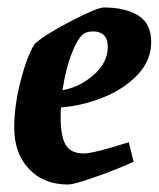

<svg xmlns="http://www.w3.org/2000/svg" viewBox="-20 -484 424 513"><path d="M143 -197Q142 -188 142 -171Q142 -120 155.5 -97Q169 -74 204 -74Q230 -74 324 -104L337 -52Q299 -34 238.5 -12.5Q178 9 162 9Q96 9 57 -33Q18 -75 18 -143Q18 -200 34.5 -265.5Q51 -331 72 -366Q96 -389 167.5 -426.5Q239 -464 258 -464Q315 -464 349.5 -442.5Q384 -421 384 -372Q384 -322 347 -283.5Q310 -245 254 -223Q198 -201 143 -197ZM147 -243Q193 -251 230.5 -284Q268 -317 268 -359Q268 -379 258 -389.5Q248 -400 230 -400Q218 -400 210 -397Q192 -391 174 -347Q156 -303 147 -243Z"/></svg>

Font: Grenze SemiBold
Style: Italic
Weight: 600
Italic angle: -10°
Designer: Renata Polastri
Foundry: Omnibus-Type
Version: Version 1.002; ttfautohint (v1.8)